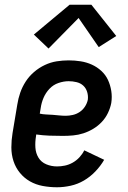

<svg xmlns="http://www.w3.org/2000/svg" viewBox="-20 -783 540 811"><path d="M221 8Q190 8 160.5 2.5Q131 -3 106.5 -17Q82 -31 64 -53Q46 -75 37 -102.5Q28 -130 28 -160.5Q28 -191 33 -221L53 -341Q57 -367 65.5 -391.5Q74 -416 88.5 -438.5Q103 -461 124 -479Q145 -497 169.5 -508.5Q194 -520 219.5 -524Q245 -528 270 -528Q296 -528 321 -524Q346 -520 368 -510Q390 -500 408 -483.5Q426 -467 436 -445.5Q446 -424 450 -399Q454 -374 450 -348Q446 -327 436 -306Q426 -285 410 -268Q394 -251 374 -239Q354 -227 332.5 -220Q311 -213 289 -211Q267 -209 246 -209Q217 -209 189 -210Q161 -211 133 -215L132 -207Q128 -183 129.5 -159.5Q131 -136 142.5 -117Q154 -98 175.5 -89Q197 -80 221 -80Q237 -80 254 -83.5Q271 -87 287 -96Q303 -105 315.5 -118.5Q328 -132 336 -148L420 -108Q405 -82 383 -59Q361 -36 334.5 -20.5Q308 -5 278.5 1.5Q249 8 221 8ZM258 -294Q272 -294 287.5 -297.5Q303 -301 316.5 -310Q330 -319 339 -333Q348 -347 351 -362Q353 -379 348 -395Q343 -411 331.5 -421.5Q320 -432 303.5 -436Q287 -440 270 -440Q249 -440 227 -432.5Q205 -425 189 -408Q173 -391 164 -370Q155 -349 152 -327L148 -303Q161 -300 175 -299.5Q189 -299 202.5 -298Q216 -297 230 -295.5Q244 -294 258 -294ZM185 -578 123 -637 274 -763H366L471 -631L397 -584L312 -707Z"/></svg>

Font: Iosevka SS04 Semibold
Style: Italic
Weight: 600
Italic angle: -9°
Monospace: yes
Designer: Belleve Invis
Foundry: Belleve Invis
Version: Version 19.0.0; ttfautohint (v1.8.4)